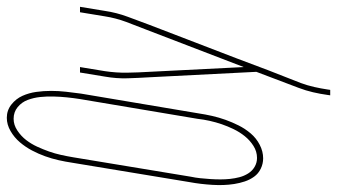

<svg xmlns="http://www.w3.org/2000/svg" viewBox="-248 -552 990 564"><g transform="rotate(-90 247.0 -270.0)"><path d="M64 8Q48 8 33.5 1Q19 -6 10 -18.5Q1 -31 -4 -46Q-9 -61 -11.5 -77Q-14 -93 -14.5 -109Q-15 -125 -14 -141.5Q-13 -158 -11 -175Q-9 -192 -6 -208L51 -553Q54 -573 58.5 -593Q63 -613 70 -632.5Q77 -652 87 -671Q97 -690 111 -706.5Q125 -723 144 -734Q163 -745 183 -745Q205 -745 222 -731.5Q239 -718 247.5 -699Q256 -680 259 -658.5Q262 -637 262 -615Q262 -593 259.5 -571Q257 -549 254 -527L196 -182Q193 -162 188.5 -142Q184 -122 177 -102.5Q170 -83 160.5 -64Q151 -45 137 -28.5Q123 -12 103.5 -2Q84 8 64 8ZM65 -10Q84 -10 100.5 -20.5Q117 -31 129 -46Q141 -61 149.5 -78.5Q158 -96 164 -113.5Q170 -131 174 -149Q178 -167 180 -185L238 -530Q241 -549 243 -568.5Q245 -588 245.5 -608Q246 -628 244 -647Q242 -666 235.5 -683.5Q229 -701 214.5 -713Q200 -725 180 -725Q162 -725 145.5 -714Q129 -703 117.5 -688Q106 -673 98 -655.5Q90 -638 84 -621Q78 -604 74 -586Q70 -568 67 -550L10 -205Q7 -191 5.5 -176.5Q4 -162 3 -147Q2 -132 2 -117.5Q2 -103 3.5 -89Q5 -75 8.5 -61.5Q12 -48 19.5 -36Q27 -24 39 -17Q51 -10 65 -10ZM249 205 250 198Q253 176 258 154.5Q263 133 271 112L318 -12L302 -326Q300 -358 299 -390.5Q298 -423 304 -457L316 -530H332L320 -457Q315 -424 315.5 -391.5Q316 -359 318 -327L332 -49L441 -333Q453 -363 464.5 -394Q476 -425 481 -457L493 -530H509L497 -457Q492 -423 480 -390.5Q468 -358 456 -326L358 -71L323 22L285 119Q278 138 273.5 158Q269 178 266 198L265 205Z"/></g></svg>

Font: Iosevka Curly Thin Oblique
Style: Regular
Weight: 100
Italic angle: -9°
Monospace: yes
Designer: Belleve Invis
Foundry: Belleve Invis
Version: Version 11.1.0; ttfautohint (v1.8.3)